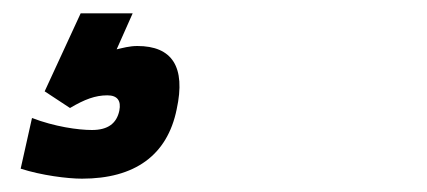

<svg xmlns="http://www.w3.org/2000/svg" viewBox="-20 -20 640 288"><path d="M103 248C182 248 231 213 245 144C259 80 238 49 186 49C174 49 164 52 155 54L179 0H101L47 117L85 142C107 129 123 123 141 123C156 123 162 131 159 146C155 165 142 175 118 175C97 175 62 170 28 157L11 233C42 243 81 248 103 248Z"/></svg>

Font: LT Wave Mono Black
Style: Italic
Weight: 900
Designer: Daniel Lyons
Version: Version 2.5 (Glyphs App)